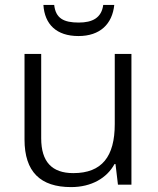

<svg xmlns="http://www.w3.org/2000/svg" viewBox="-20 -753 643 783"><path d="M446 -733H401C394 -680 357 -661 301 -661C240 -661 207 -678 201 -733H157C162 -654 210 -606 300 -606C388 -606 438 -655 446 -733ZM516 -533H448V-247C448 -115 396 -47 279 -47C192 -47 148 -93 148 -189V-533H80V-184C80 -52 145 10 270 10C353 10 416 -27 447 -84H451L461 0H516Z"/></svg>

Font: Noto Kufi Arabic Light
Style: Regular
Weight: 300
Designer: Monotype Design Team, David Williams, Khaled Hosny
Foundry: Google LLC
Version: Version 2.109